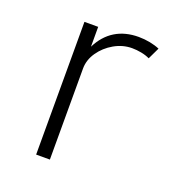

<svg xmlns="http://www.w3.org/2000/svg" viewBox="-103 -612 639 696"><g transform="rotate(20 216.5 -264.0)"><path d="M112 0V-512H165V-435.5Q188 -481.5 226 -504.8Q264 -528 316 -528Q338 -528 359.8 -523.8Q381.5 -519.5 397.5 -512.5L376 -467.5Q361.5 -474.5 343.2 -478Q325 -481.5 307.5 -481.5Q271.5 -481.5 238.8 -462.8Q206 -444 185.5 -414.2Q165 -384.5 165 -351V0Z"/></g></svg>

Font: Spartan Thin Light
Style: Regular
Weight: 300
Version: Version 1.004